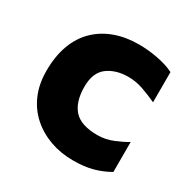

<svg xmlns="http://www.w3.org/2000/svg" viewBox="-128 -639 759 771"><g transform="rotate(30 252.0 -254.0)"><path d="M306 14Q249 14 200 -3.5Q151 -21 113.5 -54Q76 -87 55 -135Q34 -183 34 -245Q34 -312 53 -364Q72 -416 108 -451Q144 -486 193.5 -504Q243 -522 304 -522Q347 -522 391.5 -513.5Q436 -505 468 -489V-349Q433 -365 400 -376.5Q367 -388 332 -388Q274 -388 236 -359.5Q198 -331 198 -266Q198 -196 230.5 -159.5Q263 -123 340 -123Q377 -123 412 -137.5Q447 -152 470 -166V-27Q435 -7 396.5 3.5Q358 14 306 14Z"/></g></svg>

Font: Maven Pro ExtraBold
Style: Regular
Weight: 800
Designer: Joe Prince
Foundry: Joe Prince
Version: Version 2.100